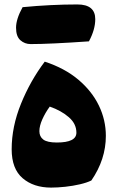

<svg xmlns="http://www.w3.org/2000/svg" viewBox="-20 -829 525 859"><path d="M208.5 10.3Q130.4 10.3 81.3 -31.7Q32.2 -73.7 32.2 -161.1Q32.2 -262.2 74 -365Q115.7 -467.8 180.2 -553.2Q269.5 -523.9 330.3 -472.7Q391.1 -421.4 422.4 -356.7Q453.6 -292 453.6 -221.2Q453.6 -115.7 388.7 -21.5Q368.7 -11.7 337.4 -4.4Q306.2 2.9 272 6.6Q237.8 10.3 208.5 10.3ZM202.6 -352.1Q182.6 -324.7 169.4 -295.2Q156.2 -265.6 156.2 -242.2Q156.2 -217.8 173.8 -204.6Q191.4 -191.4 234.4 -191.4Q321.8 -191.4 321.8 -235.4Q321.8 -275.4 287.6 -304.9Q253.4 -334.5 202.6 -352.1ZM377.9 -644Q203.1 -631.8 117.2 -631.8Q90.8 -631.8 71.3 -648.9Q51.8 -666 51.8 -704.8Q51.8 -743.7 81.1 -796.9Q208 -809.1 326.2 -809.1Q406.2 -809.1 406.2 -743.2Q406.2 -696.8 377.9 -644Z"/></svg>

Font: Pinar DS4-ExtraBold
Style: Regular
Weight: 800
Designer: Amin Abedi
Version: Version 2.000